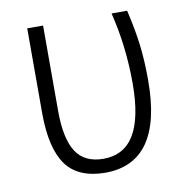

<svg xmlns="http://www.w3.org/2000/svg" viewBox="-66 -595 642 668"><g transform="rotate(-10 254.5 -261.0)"><path d="M73 -228V-532H129V-230Q129 -133 159 -86Q189 -39 256 -39Q329 -39 365 -99Q401 -159 401 -280Q401 -411 371 -532H426Q442 -464 449 -407.5Q456 -351 456 -281Q456 10 253 10Q158 9 116 -49Q74 -107 73 -228Z"/></g></svg>

Font: Noto Sans UI NarrowLight
Style: Regular
Weight: 300
Width: 4
Designer: Monotype Design Team
Foundry: Monotype Imaging Inc.
Version: Version 1.001